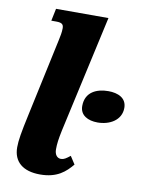

<svg xmlns="http://www.w3.org/2000/svg" viewBox="-86 -820 669 891"><g transform="rotate(10 248.5 -375.0)"><path d="M165 10C246 10 284 -26 315 -63L291 -100C272 -85 262 -78 248 -78C230 -78 218 -93 218 -118C218 -144 221 -166 230 -209L352 -760H105L93 -702H117C145 -702 151 -693 151 -676C151 -658 147 -638 143 -620L64 -252C46 -169 39 -129 39 -96C39 -28 84 10 165 10ZM386 -274C443 -274 497 -304 497 -362C497 -409 456 -426 411 -426C357 -426 303 -404 303 -337C303 -293 341 -274 386 -274Z"/></g></svg>

Font: Noto Serif Condensed Black
Style: Italic
Weight: 900
Width: 3
Italic angle: -12°
Designer: Monotype Design Team
Foundry: Monotype Imaging Inc.
Version: Version 2.013